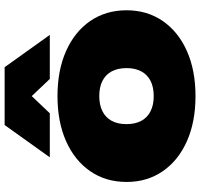

<svg xmlns="http://www.w3.org/2000/svg" viewBox="-38 -830 885 850"><g transform="rotate(-90 405.0 -404.5)"><path d="M405 18Q291 18 205.5 -20Q120 -58 72.5 -127Q25 -196 25 -287Q25 -379 72.5 -448Q120 -517 205.5 -555Q291 -593 405 -593Q519 -593 604.5 -555Q690 -517 737.5 -448Q785 -379 785 -287Q785 -196 737.5 -127Q690 -58 604.5 -20Q519 18 405 18ZM405 -167Q445 -167 472.5 -181Q500 -195 514.5 -222Q529 -249 529 -287Q529 -326 514.5 -353Q500 -380 472.5 -394Q445 -408 405 -408Q366 -408 338 -394Q310 -380 295.5 -353Q281 -326 281 -288Q281 -249 295.5 -222Q310 -195 338 -181Q366 -167 405 -167ZM277 -827H533L676 -627H481L405 -707L329 -627H134Z"/></g></svg>

Font: Bounded
Style: Regular
Weight: 900
Designer: Vlad Churkin
Version: Version 1.0